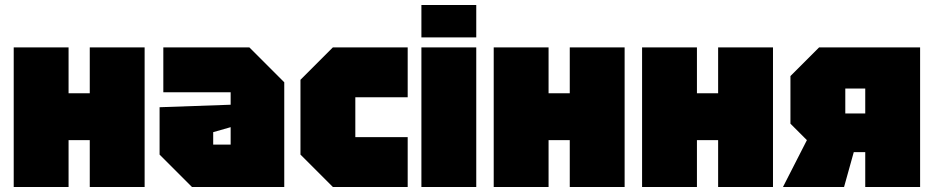

<svg xmlns="http://www.w3.org/2000/svg" viewBox="-20 -750 3745 770"><path d="M35 0V-560H255V-376H340V-560H560V0H340V-188H255V0Z M620 -130V-320L905 -330V-380H635V-560H980L1120 -420V0H750ZM835 -220V-170H905V-240Z M1185 -130V-430L1315 -560H1615V-360H1405V-200H1615V0H1315Z M1670 0V-560H1890V0ZM1670 -600V-730H1890V-600Z M1960 0V-560H2180V-376H2265V-560H2485V0H2265V-188H2180V0Z M2555 0V-560H2775V-376H2860V-560H3080V0H2860V-188H2775V0Z M3370 -295H3450V-395H3370ZM3150 -254V-445L3265 -560H3670V0H3450V-140H3404L3365 0H3120L3216 -188Z"/></svg>

Font: Tektur SemiCondensed Black
Style: Regular
Weight: 900
Width: 4
Designer: Adam Jagosz
Foundry: Adam Jagosz
Version: Version 1.005;gftools[0.9.30]